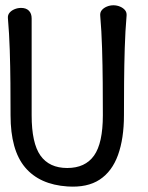

<svg xmlns="http://www.w3.org/2000/svg" viewBox="-20 -697 560 728"><path d="M60 -667Q79 -667 89.5 -656.5Q100 -646 100 -627Q100 -569 100 -506.5Q100 -444 100 -381Q100 -318 100 -260Q100 -154 133.5 -107Q167 -60 235 -60Q303 -60 336.5 -107Q370 -154 370 -260Q370 -318 369.5 -383.5Q369 -449 367 -514.5Q365 -580 360 -638Q359 -650 366 -658.5Q373 -667 385 -672Q397 -677 410 -677Q423 -677 435 -672Q447 -667 454 -658.5Q461 -650 460 -638Q455 -580 453 -514.5Q451 -449 450.5 -383.5Q450 -318 450 -260Q450 -172 427.5 -109.5Q405 -47 358 -16Q311 15 236 10Q130 3 75 -62.5Q20 -128 20 -260Q20 -318 19.5 -381Q19 -444 17 -507Q15 -570 10 -628Q9 -640 16 -648.5Q23 -657 35 -662Q47 -667 60 -667Z"/></svg>

Font: Winky Sans Light
Style: Regular
Weight: 300
Designer: Simon Atzbach
Foundry: typofactur
Version: Version 1.205